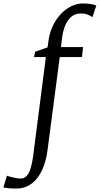

<svg xmlns="http://www.w3.org/2000/svg" viewBox="-124 -835 576 1107"><path d="M157 -609.5Q164 -652 182.2 -689.2Q200.5 -726.5 227.5 -754.8Q254.5 -783 287 -799Q319.5 -815 354 -815Q373.5 -815 393.2 -812.8Q413 -810.5 431.5 -803L409 -736Q399.5 -743 382.2 -750.5Q365 -758 338.5 -757Q310 -757 288.5 -739.5Q267 -722 253.2 -690.8Q239.5 -659.5 234 -618L227.5 -563.5H355L348.5 -506H220.5L150 31Q143.5 80 129 120.2Q114.5 160.5 92.5 189.5Q70.5 218.5 41.2 234.8Q12 251 -24 252Q-48 252.5 -71 250.5Q-94 248.5 -104.5 245.5L-84 178Q-81 179.5 -67.2 183.5Q-53.5 187.5 -36 191Q-18.5 194.5 -5.5 194.5Q17 194.5 31 178Q45 161.5 53.5 132.2Q62 103 67 65L140.5 -506H72L79 -537L150 -561.5Z"/></svg>

Font: Merriweather 7pt Light
Style: Italic
Weight: 300
Italic angle: -7.8°
Designer: Eben Sorkin
Foundry: Eben Sorkin
Version: Version 2.200;gftools[0.9.31]